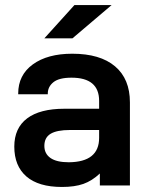

<svg xmlns="http://www.w3.org/2000/svg" viewBox="-20 -741 593 767"><path d="M499 -332V0H378.9V-47.9Q347.7 -18.6 313 -6.3Q278.3 5.9 227.5 5.9Q133.8 5.9 85.4 -36.1Q37.1 -78.1 37.1 -155.3Q37.1 -229.5 88.4 -268.1Q139.6 -306.6 237.3 -306.6H376V-337.9Q376 -430.7 265.6 -430.7Q215.8 -430.7 193.4 -412.6Q170.9 -394.5 170.9 -367.2V-364.3H52.7V-367.2Q52.7 -441.4 111.3 -483.9Q169.9 -526.4 268.6 -526.4Q379.9 -526.4 439.5 -476.1Q499 -425.8 499 -332ZM376 -190.4V-221.7H259.8Q207 -221.7 182.1 -206.5Q157.2 -191.4 157.2 -158.2Q157.2 -127 181.6 -109.9Q206.1 -92.8 254.9 -92.8Q376 -93.8 376 -190.4ZM277.3 -720.7H425.8L269.5 -587.9H157.2Z"/></svg>

Font: Dinish Expanded
Style: Bold
Weight: 700
Width: 7
Designer: Charles Nix
Foundry: Playbeing
Version: Version 2.005; ttfautohint (v1.8.3)